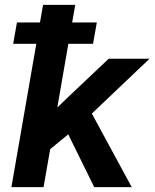

<svg xmlns="http://www.w3.org/2000/svg" viewBox="-20 -770 637 790"><path d="M362.8 -589.8H261.2L215.8 -327.6L259.8 -370.1L427.2 -528.3H595.2L357.9 -302.7L522 0H367.7L260.7 -217.3L186.5 -156.2L159.2 0H26.9L129.4 -589.8H34.2L49.8 -677.7H144.5L157.2 -750H289.6L276.9 -677.7H378.4Z"/></svg>

Font: Roboto Mono
Style: Bold Italic
Weight: 700
Designer: Google
Version: Version 2.000985; 2015; ttfautohint (v1.3)